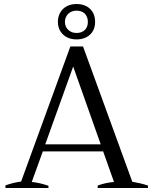

<svg xmlns="http://www.w3.org/2000/svg" viewBox="-20 -935 763 955"><path d="M294 -763C311 -747 334 -739 361 -739C388 -739 411 -747 428 -763C445 -779 453 -800 453 -826C453 -853 445 -874 428 -891C411 -907 388 -915 361 -915C334 -915 311 -907 294 -891C277 -874 268 -853 268 -826C268 -800 277 -779 294 -763ZM320 -867C331 -877 344 -882 361 -882C378 -882 391 -877 402 -867C412 -856 417 -843 417 -826C417 -809 412 -796 402 -786C391 -776 378 -771 361 -771C344 -771 331 -776 320 -786C309 -796 303 -809 303 -826C303 -843 309 -856 320 -867ZM716 -12C693 -20 667 -26 638 -31C638 -31 393 -704 393 -704C393 -704 330 -704 330 -704C330 -704 85 -32 85 -32C75 -31 62 -28 47 -25C32 -21 18 -17 7 -13C7 -13 7 0 7 0C7 0 221 0 221 0C221 0 221 -11 221 -11C195 -20 167 -27 138 -30C138 -30 193 -182 193 -182C193 -182 493 -182 493 -182C493 -182 547 -30 547 -30C516 -27 489 -21 466 -12C466 -12 466 0 466 0C466 0 716 0 716 0C716 0 716 -12 716 -12ZM481 -217C481 -217 205 -217 205 -217C205 -217 344 -604 344 -604C344 -604 481 -217 481 -217Z"/></svg>

Font: BUSH 25 TRIRONG
Style: Regular
Weight: 400
Designer: Katatrad Team
Foundry: CadsonDemak